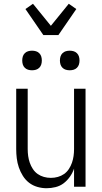

<svg xmlns="http://www.w3.org/2000/svg" viewBox="-20 -991 540 1019"><path d="M227 8Q203 8 178.5 1Q154 -6 134.5 -21Q115 -36 101.5 -57.5Q88 -79 80 -102.5Q72 -126 69 -150.5Q66 -175 66 -200V-520H127V-200Q127 -181 129.5 -163Q132 -145 138 -127.5Q144 -110 154.5 -94Q165 -78 180 -67.5Q195 -57 213 -52Q231 -47 250 -47Q269 -47 287 -52Q305 -57 320 -67.5Q335 -78 345.5 -94Q356 -110 362 -127.5Q368 -145 370.5 -163Q373 -181 373 -200V-520H434V0H373V-96Q365 -73 351 -53Q337 -33 318 -18.5Q299 -4 275 2Q251 8 227 8ZM350 -618Q339 -618 329 -621Q319 -624 311.5 -631.5Q304 -639 301 -649Q298 -659 298 -670Q298 -681 301 -691Q304 -701 311.5 -708.5Q319 -716 329 -719Q339 -722 350 -722Q361 -722 371 -719Q381 -716 388.5 -708.5Q396 -701 399 -691Q402 -681 402 -670Q402 -659 399 -649Q396 -639 388.5 -631.5Q381 -624 371 -621Q361 -618 350 -618ZM150 -618Q139 -618 129 -621Q119 -624 111.5 -631.5Q104 -639 101 -649Q98 -659 98 -670Q98 -681 101 -691Q104 -701 111.5 -708.5Q119 -716 129 -719Q139 -722 150 -722Q161 -722 171 -719Q181 -716 188.5 -708.5Q196 -701 199 -691Q202 -681 202 -670Q202 -659 199 -649Q196 -639 188.5 -631.5Q181 -624 171 -621Q161 -618 150 -618ZM210 -805 115 -943 155 -971 250 -854 345 -971 385 -943 290 -805Z"/></svg>

Font: Iosevka SS18 Light
Style: Regular
Weight: 300
Monospace: yes
Designer: Belleve Invis
Foundry: Belleve Invis
Version: Version 25.1.1; ttfautohint (v1.8.4)